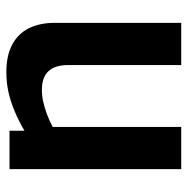

<svg xmlns="http://www.w3.org/2000/svg" viewBox="-13 -578 591 605"><g transform="rotate(-90 282.5 -275.5)"><path d="M52 0V-541H173V-494Q206 -513 236 -525.5Q266 -538 295.5 -544.5Q325 -551 358 -551Q410 -551 444.5 -532.5Q479 -514 496 -480Q513 -446 513 -398V0H380V-356Q380 -398 360.5 -418.5Q341 -439 302 -439Q282 -439 263 -434.5Q244 -430 225 -423Q206 -416 185 -405V0Z"/></g></svg>

Font: Georama ExtraCondensed Thin SemiBold
Style: Regular
Weight: 600
Version: Version 1.001